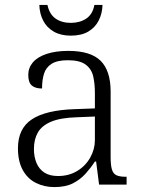

<svg xmlns="http://www.w3.org/2000/svg" viewBox="-20 -751 582 781"><path d="M201 10Q160 10 126 -7Q92 -24 72.5 -59.5Q53 -95 53 -148Q53 -228 109.5 -265.5Q166 -303 283 -307L366 -310V-372Q366 -411 359 -441Q352 -471 328 -488.5Q304 -506 256 -506Q213 -506 190 -491.5Q167 -477 159 -451Q151 -425 151 -391Q123 -391 109 -403.5Q95 -416 95 -446Q95 -475 113.5 -497Q132 -519 169 -531.5Q206 -544 258 -544Q349 -544 389.5 -503.5Q430 -463 430 -379V-112Q430 -80 435 -62.5Q440 -45 453 -38.5Q466 -32 491 -32H495V0H383L371 -94H366Q350 -69 328.5 -45Q307 -21 277 -5.5Q247 10 201 10ZM216 -35Q260 -35 294 -55.5Q328 -76 347 -110Q366 -144 366 -181V-277L292 -274Q226 -272 188 -256Q150 -240 134 -212Q118 -184 118 -145Q118 -113 128.5 -88Q139 -63 160.5 -49Q182 -35 216 -35ZM268 -606Q227 -606 198.5 -622.5Q170 -639 155.5 -667.5Q141 -696 140 -731H173Q181 -693 206 -675.5Q231 -658 268 -658Q305 -658 331 -675.5Q357 -693 364 -731H397Q396 -696 381.5 -667.5Q367 -639 339 -622.5Q311 -606 268 -606Z"/></svg>

Font: Noto Serif Thai Light
Style: Regular
Weight: 300
Version: Version 2.001